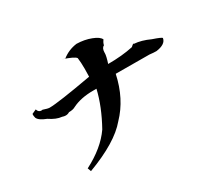

<svg xmlns="http://www.w3.org/2000/svg" viewBox="-129 -875 1134 1049"><g transform="rotate(-30 438.0 -351.0)"><path d="M172 -30 164 -52Q281 -112 339 -196Q400 -306 423 -405H402Q324 -405 270 -378Q255 -369 229 -369Q218 -362 205 -362Q195 -362 184 -366Q149 -369 108 -397Q63 -414 54 -435Q51 -448 51 -455Q51 -462 55 -462L79 -473Q85 -452 103 -452L110 -453Q139 -443 150 -443Q204 -443 421 -482L422 -532Q422 -573 418 -601Q408 -616 339 -639L357 -632Q398 -665 451 -672Q500 -671 541.5 -655Q583 -639 591 -619Q580 -605 577 -590Q561 -583 560 -556V-551Q560 -533 546 -490Q634 -490 704 -505Q716 -517 721 -517Q723 -517 724 -515Q768 -512 820 -488Q876 -469 876 -463Q870 -427 810 -419Q791 -419 767 -422Q644 -422 555 -423Q525 -282 437 -191Q362 -101 172 -30Z"/></g></svg>

Font: Xiangcui Kesong Xiangcui Kesong
Style: Regular
Weight: 400
Version: Version 1.501;March 28, 2024;FontCreator 14.0.0.2814 64-bit